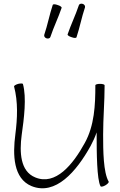

<svg xmlns="http://www.w3.org/2000/svg" viewBox="-20 -994 647 1037"><path d="M393 -792C411 -846 421 -901 439 -954C441 -962 436 -970 427 -973C418 -976 408 -973 406 -966C388 -912 363 -861 345 -808C344 -804 353 -797 367 -793C380 -788 391 -788 393 -792ZM252 -794C270 -848 295 -899 313 -952C314 -956 305 -963 291 -967C278 -972 267 -972 265 -968C247 -914 237 -859 219 -806C217 -798 222 -790 231 -787C240 -784 250 -787 252 -794ZM56 -527C78 -443 74 -355 63 -269C48 -156 52 -30 150 11C280 64 393 -68 469 -205C482 -229 493 -253 502 -279C502 -275 502 -271 502 -267C502 -171 503 -24 523 12C526 16 537 14 549 7C561 0 569 -9 567 -13C538 -63 537 -180 537 -267C537 -356 545 -444 545 -533C545 -538 534 -541 520 -541C506 -541 495 -538 495 -533C495 -426 490 -316 438 -222C374 -105 280 10 170 -36C89 -69 85 -172 97 -264C110 -356 124 -466 104 -540C103 -544 91 -544 78 -541C65 -537 55 -531 56 -527Z"/></svg>

Font: Nupuram Thin
Style: Regular
Weight: 100
Designer: Santhosh Thottingal (santhosh.thottingal@gmail.com)
Foundry: SMC
Version: Version 1.000